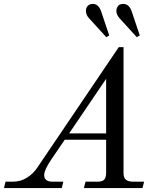

<svg xmlns="http://www.w3.org/2000/svg" viewBox="-64 -950 811 970"><path d="M472.2 -551.8 285.2 -275.9H472.2ZM248 0H-43.9L-36.1 -32.2H1Q40 -32.2 72 -52.2Q104 -72.3 125 -104L536.1 -711.9H560.1V-75.2Q560.1 -51.8 572.3 -42Q584.5 -32.2 607.9 -32.2H664.1L655.8 0H359.9L368.2 -32.2H430.2Q452.1 -32.2 462.2 -42Q472.2 -51.8 472.2 -78.1V-244.1H263.2L194.8 -144Q159.2 -90.8 159.2 -65.9Q159.2 -32.2 201.2 -32.2H255.9ZM627 -762.2 539.1 -858.9Q523.9 -876.5 523.9 -895Q523.9 -907.2 531.7 -918.7Q539.6 -930.2 559.1 -930.2Q587.9 -930.2 601.1 -893.1L642.1 -771ZM473.1 -762.2 384.8 -858.9Q370.1 -875.5 370.1 -895Q370.1 -902.3 372.3 -909.4Q374.5 -916.5 382.8 -923.3Q391.1 -930.2 404.8 -930.2Q433.6 -930.2 446.8 -893.1L487.8 -771Z"/></svg>

Font: Flanker Steampunk
Style: Italic
Weight: 400
Italic angle: -12°
Designer: Alexey Kryukov, Leonardo Di Lena
Foundry: Alexey Kryukov, Leonardo Di Lena
Version: 1.210